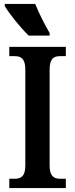

<svg xmlns="http://www.w3.org/2000/svg" viewBox="-20 -951 379 971"><path d="M4 -921C23 -886 87 -807 125 -771H231V-784C207 -825 176 -886 158 -931H4ZM27 0H313V-47H284C254 -47 231 -59 231 -112V-600C231 -656 253 -667 284 -667H313V-714H27V-667H55C84 -667 108 -656 108 -601V-112C108 -58 84 -47 55 -47H27Z"/></svg>

Font: Noto Serif Condensed Semi
Style: Regular
Weight: 600
Width: 3
Designer: Monotype Design Team
Foundry: Monotype Imaging Inc.
Version: Version 1.002